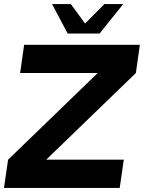

<svg xmlns="http://www.w3.org/2000/svg" viewBox="-50 -919 716 939"><path d="M-30.5 0 -10.5 -138 428 -562H48.5L68 -700H634L614.5 -562L176 -138H555.5L535.5 0ZM281 -755 204.5 -899H296.5L366 -804L460.5 -899H552.5L437 -755Z"/></svg>

Font: Urbanist ExtraBold
Style: Italic
Weight: 800
Italic angle: -8°
Designer: Corey Hu
Foundry: Corey Hu
Version: Version 1.321; ttfautohint (v1.8.4.7-5d5b)